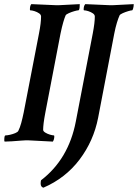

<svg xmlns="http://www.w3.org/2000/svg" viewBox="-28 -666 651 907"><path d="M-5.9 2.9Q-7.8 1 -7.8 -3.9Q-7.8 -26.4 -2 -26.4Q5.9 -26.4 19 -29.3Q32.2 -32.2 43.9 -37.1Q55.7 -42 58.6 -47.9Q66.4 -63.5 72.3 -85Q78.1 -106.4 84 -134.8L156.2 -507.8Q161.1 -533.2 163.6 -553.2Q166 -573.2 166 -587.9Q166 -596.7 156.7 -603Q147.5 -609.4 135.3 -613.3Q123 -617.2 115.2 -617.2Q113.3 -617.2 113.3 -621.1Q113.3 -639.6 120.1 -646.5L232.4 -641.6Q244.1 -640.6 273.4 -642.6Q302.7 -644.5 348.6 -646.5V-642.6Q348.6 -617.2 341.8 -617.2Q336.9 -617.2 323.2 -613.3Q309.6 -609.4 297.4 -604Q285.2 -598.6 282.2 -593.8Q277.3 -583 271 -561.5Q264.6 -540 257.8 -506.8L186.5 -135.7Q180.7 -105.5 178.2 -85Q175.8 -64.5 175.8 -52.7Q175.8 -45.9 186 -39.6Q196.3 -33.2 208.5 -29.8Q220.7 -26.4 226.6 -26.4Q228.5 -26.4 228.5 -21.5Q228.5 -7.8 221.7 2.9L109.4 -2.9Q98.6 -3.9 75.2 -2Q51.8 0 28.3 1.5Q4.9 2.9 -5.9 2.9ZM176.8 220.7Q164.1 216.8 164.1 201.2Q164.1 191.4 166 185.5Q295.9 85.9 330.1 -91.8L410.2 -507.8Q415 -533.2 417.5 -553.2Q419.9 -573.2 419.9 -587.9Q419.9 -596.7 410.6 -603Q401.4 -609.4 389.2 -613.3Q377 -617.2 369.1 -617.2Q367.2 -617.2 367.2 -621.1Q367.2 -638.7 375 -646.5L486.3 -641.6Q499 -640.6 528.3 -642.6Q557.6 -644.5 603.5 -646.5V-642.6Q603.5 -635.7 601.1 -626.5Q598.6 -617.2 595.7 -617.2Q590.8 -617.2 577.6 -613.3Q564.5 -609.4 552.2 -604Q540 -598.6 537.1 -593.8Q531.2 -581.1 524.4 -559.1Q517.6 -537.1 511.7 -506.8L435.5 -109.4Q414.1 0 347.7 87.9Q281.2 175.8 176.8 220.7Z"/></svg>

Font: Crimson Text SemiBold
Style: Italic
Weight: 600
Italic angle: -11°
Designer: Sebastian Kosch
Foundry: Sebastian Kosch
Version: Version 1.100; ttfautohint (v1.8.4)